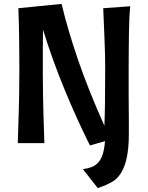

<svg xmlns="http://www.w3.org/2000/svg" viewBox="-20 -732 756 982"><path d="M646 -700Q643 -668 641.5 -634.5Q640 -601 639.5 -560.5Q639 -520 638.5 -470Q638 -420 638 -356Q638 -296 638 -254.5Q638 -213 638.5 -179.5Q639 -146 639 -115Q639 -84 639 -45Q639 -6 636 23Q633 52 628.5 73.5Q624 95 618.5 110.5Q613 126 607 138Q587 179 553.5 198Q520 217 480 230L404 133Q429 130 448.5 122.5Q468 115 482.5 99Q497 83 505.5 56.5Q514 30 517 -10L440 12Q373 -122 310.5 -273.5Q248 -425 200 -580Q200 -561 199.5 -534.5Q199 -508 199 -478Q199 -448 199 -416.5Q199 -385 199 -356Q199 -296 200 -247.5Q201 -199 202 -157Q203 -115 204.5 -77Q206 -39 207 0H71Q72 -48 73.5 -84.5Q75 -121 76 -160.5Q77 -200 78 -251Q79 -302 79 -379Q79 -456 78 -532.5Q77 -609 74 -690L295 -712Q326 -581 379.5 -425Q433 -269 514 -89Q516 -137 517 -209Q518 -281 518 -379Q518 -456 514.5 -532.5Q511 -609 508 -690Z"/></svg>

Font: CantoraOne
Style: Regular
Weight: 400
Designer: Pablo Impallari, Rodrigo Fuenzalida
Foundry: Pablo Impallari
Version: Version 1.001; ttfautohint (v0.8) -G 200 -r 50